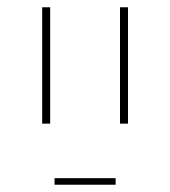

<svg xmlns="http://www.w3.org/2000/svg" viewBox="-20 -616 468 528"><path d="M310 -596H332V-276H310ZM96 -596H118V-276H96ZM130 -126H298V-108H130Z"/></svg>

Font: IBM Plex Sans Hebrew Thin
Style: Regular
Weight: 100
Designer: Mike Abbink, Paul van der Laan, Pieter van Rosmalen, Yanek Iontef
Foundry: Bold Monday
Version: Version 1.2